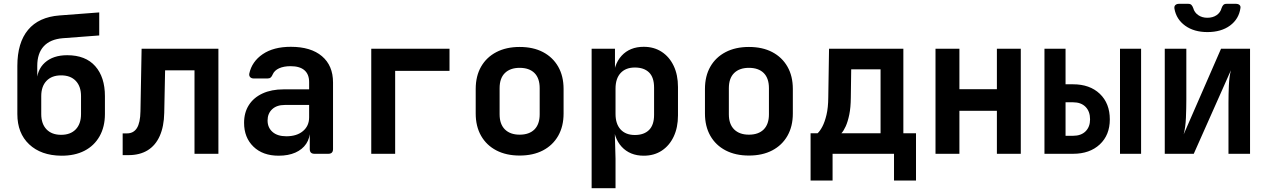

<svg xmlns="http://www.w3.org/2000/svg" viewBox="-20 -805 6640 1005"><path d="M300 10Q194.6 8.8 132.7 -49.5Q70.8 -107.8 70.8 -207.9V-459.8Q70.8 -581.3 126.8 -648.6Q182.7 -715.9 291.6 -724.2L499.4 -740V-619.4L309.1 -605Q243.1 -599.7 209.1 -562.9Q175 -526.1 175 -459.8V-388.7H189L171.8 -369.7Q172 -438.8 215.1 -477.4Q258.2 -516 331.8 -516Q428 -516 478.6 -458.6Q529.2 -401.2 529.2 -301.8V-207.9Q529.2 -141.3 501.2 -91.7Q473.1 -42 421.9 -15.7Q370.7 10.6 300 10ZM300 -99.3Q349.2 -99.3 376.7 -128.1Q404.1 -157 404.1 -207.9V-301.8Q404.1 -352.7 376.7 -381.6Q349.2 -410.5 300 -410.5Q250.8 -410.5 223.3 -381.6Q195.9 -352.7 195.9 -301.8V-207.9Q195.9 -157 223.3 -128.1Q250.8 -99.3 300 -99.3Z M622.1 7V-106.8H644.7Q679 -106.8 696.6 -134.6Q714.2 -162.5 715.2 -222.1L721.2 -550H1123.2V0H998.1V-437H844.2L839.7 -214.6Q838.3 -142.8 816.1 -93.2Q794 -43.6 752.8 -18.3Q711.6 7 652.6 7Z M1438.5 10Q1355.3 10 1306.5 -37.5Q1257.6 -85 1257.6 -162Q1257.6 -215.9 1282.7 -255.1Q1307.7 -294.3 1354.3 -315.8Q1400.9 -337.3 1464.4 -337.3H1598.1V-375.6Q1598.1 -416.1 1573.5 -437.4Q1548.9 -458.6 1501 -458.6Q1465.4 -458.6 1440.9 -447.5Q1416.5 -436.4 1407.5 -415.7Q1403.3 -405 1397.1 -399.6Q1391 -394.2 1380.2 -394.2H1308.6Q1296.2 -394.2 1289.6 -401.2Q1282.9 -408.1 1284.9 -419.9Q1298.5 -482.9 1355.2 -521.5Q1411.9 -560 1502.2 -560Q1607.4 -560 1665.3 -510.8Q1723.2 -461.7 1723.2 -373.3V-24.7Q1723.2 0 1698.5 0H1626.1Q1601.4 0 1601.4 -24.7V-105.3H1581.2L1602.8 -122.9Q1602.8 -82.3 1582.8 -52.5Q1562.8 -22.6 1526.1 -6.3Q1489.4 10 1438.5 10ZM1478.7 -91.7Q1533.6 -91.7 1565.8 -118.8Q1598.1 -145.8 1598.1 -190.9V-255.6H1470.3Q1428.6 -255.6 1404.6 -233.2Q1380.6 -210.8 1380.6 -174.4Q1380.6 -137.1 1406.5 -114.4Q1432.3 -91.7 1478.7 -91.7Z M1923.3 0V-550H2332.9V-434.1H2048.4V0Z M2700 9.2Q2629.9 9.2 2578.2 -17.7Q2526.5 -44.6 2498.2 -94.1Q2470 -143.6 2470 -210.8V-339.2Q2470 -406.8 2498.2 -456.1Q2526.5 -505.4 2578.2 -532.3Q2629.9 -559.2 2700 -559.2Q2771.1 -559.2 2822.3 -532.3Q2873.5 -505.4 2901.8 -456.1Q2930 -406.8 2930 -339.2V-210.8Q2930 -143.6 2901.8 -94.1Q2873.5 -44.6 2822.1 -17.7Q2770.7 9.2 2700 9.2ZM2700 -100.1Q2750.2 -100.1 2777.6 -127.5Q2804.9 -155 2804.9 -206.7V-343.3Q2804.9 -395.6 2777.6 -422.8Q2750.2 -449.9 2700 -449.9Q2650.8 -449.9 2622.9 -422.8Q2595.1 -395.6 2595.1 -343.3V-206.7Q2595.1 -155 2622.9 -127.5Q2650.8 -100.1 2700 -100.1Z M3076.8 180V-550H3199V-439.1H3226.9L3190.8 -386.6Q3190.8 -466.5 3233.8 -513.3Q3276.9 -560 3349.6 -560Q3403.4 -560 3443.6 -533.7Q3483.8 -507.5 3506.3 -460.3Q3528.8 -413.1 3528.8 -349.6V-200.9Q3528.8 -137.9 3506.5 -90.4Q3484.2 -42.9 3444 -16.5Q3403.8 10 3349.6 10Q3277.3 10 3234 -36.9Q3190.8 -83.9 3190.8 -163.4L3226.9 -110.3H3198.1L3201.9 25.9V180ZM3303.2 -98.4Q3350.8 -98.4 3377.3 -124.6Q3403.7 -150.8 3403.7 -203.8V-346.2Q3403.7 -400.2 3377.3 -425.9Q3350.8 -451.6 3303.2 -451.6Q3255.2 -451.6 3228.5 -422.7Q3201.9 -393.9 3201.9 -341.2V-208.8Q3201.9 -156.1 3228.5 -127.3Q3255.2 -98.4 3303.2 -98.4Z M3900 9.2Q3829.9 9.2 3778.2 -17.7Q3726.5 -44.6 3698.2 -94.1Q3670 -143.6 3670 -210.8V-339.2Q3670 -406.8 3698.2 -456.1Q3726.5 -505.4 3778.2 -532.3Q3829.9 -559.2 3900 -559.2Q3971.1 -559.2 4022.3 -532.3Q4073.5 -505.4 4101.8 -456.1Q4130 -406.8 4130 -339.2V-210.8Q4130 -143.6 4101.8 -94.1Q4073.5 -44.6 4022.1 -17.7Q3970.7 9.2 3900 9.2ZM3900 -100.1Q3950.2 -100.1 3977.6 -127.5Q4004.9 -155 4004.9 -206.7V-343.3Q4004.9 -395.6 3977.6 -422.8Q3950.2 -449.9 3900 -449.9Q3850.8 -449.9 3822.9 -422.8Q3795.1 -395.6 3795.1 -343.3V-206.7Q3795.1 -155 3822.9 -127.5Q3850.8 -100.1 3900 -100.1Z M4222.9 140V-107.5H4259.6Q4272.1 -118.9 4284.6 -142.5Q4297.1 -166.2 4306.1 -203.7Q4315.1 -241.3 4315.5 -294.6L4319.5 -550H4708.5V-107.5H4774.7V140H4659.6V0H4338V140ZM4384.2 -107.5H4589.2V-442.2H4435.5L4433.5 -294.3Q4433.1 -242 4425.4 -204.8Q4417.6 -167.5 4406.7 -143.6Q4395.8 -119.7 4384.2 -107.5Z M4876.8 0V-550H5001.9V-338.2H5198.1V-550H5323.2V0H5198.1V-225.2H5001.9V0Z M5447.1 0V-550H5557.5V-363.8H5596.7Q5684.5 -363.8 5736.9 -313.9Q5789.2 -263.9 5789.2 -179.9Q5789.2 -98.1 5736.6 -49Q5683.9 0 5596.7 0ZM5557.5 -94.2H5596.7Q5638.7 -94.2 5662.3 -117.6Q5685.8 -141 5685.8 -180.4Q5685.8 -221.6 5662.3 -245.6Q5638.7 -269.6 5596.7 -269.6H5557.5ZM5842.5 0V-550H5952.9V0Z M6076.8 0V-550H6189.7V-283.8Q6189.7 -239.1 6187.6 -188.7Q6185.5 -138.3 6175.8 -101.7L6371.4 -550H6523.2V0H6410.3V-266.6Q6410.3 -311.7 6412.4 -358.3Q6414.5 -404.9 6423.1 -437.4L6228.6 0ZM6300 -637.1Q6229.9 -637.1 6183.6 -670.5Q6137.3 -703.9 6127.5 -759.3Q6125.4 -772.1 6132.3 -778.5Q6139.3 -785 6151.1 -785H6199.6Q6210.9 -785 6216.5 -779.1Q6222.1 -773.2 6225.9 -762.5Q6232 -739.7 6252 -725.9Q6272 -712 6299.6 -712Q6328.1 -712 6348.1 -725.6Q6368 -739.1 6374.1 -762.5Q6377.9 -773.2 6383.5 -779.1Q6389.1 -785 6400.4 -785H6448.9Q6461.3 -785 6468 -779.1Q6474.6 -773.2 6473 -763.1Q6464.9 -705.5 6418.6 -671.3Q6372.3 -637.1 6300 -637.1Z"/></svg>

Font: Pitagon Sans Mono
Style: Regular
Weight: 400
Monospace: yes
Designer: Travis Tran
Foundry: Pitagon
Version: Version 1.001;gftools[0.9.26]